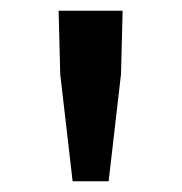

<svg xmlns="http://www.w3.org/2000/svg" viewBox="-20 -795 338 357"><path d="M115 -458H182L205 -657L208 -775H89L92 -657Z"/></svg>

Font: DAIFUKU Sans JP Medium
Style: Regular
Weight: 500
Designer: Original font ‘Source Han Sans JP’ : Ryoko NISHIZUKA  (kana, bopomofo & ideographs); Paul D. Hunt (Latin, Greek & Cyrill
Foundry: Daifuku
Version: Version 1.000